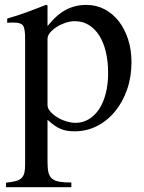

<svg xmlns="http://www.w3.org/2000/svg" viewBox="-20 -533 598 795"><path d="M9.8 -456.1Q33.2 -462.9 52.7 -469.2Q72.3 -475.6 90.8 -482.4Q109.4 -489.3 128.4 -496.6Q147.5 -503.9 169.9 -512.7L176.8 -510.7V-424.8Q213.9 -471.7 252.4 -492.2Q291 -512.7 337.9 -512.7Q377.9 -512.7 412.1 -495.1Q446.3 -477.5 471.2 -445.8Q496.1 -414.1 510.3 -370.6Q524.4 -327.1 524.4 -275.4Q524.4 -214.8 506.3 -162.6Q488.3 -110.4 456.5 -71.8Q424.8 -33.2 381.8 -11.2Q338.9 10.7 289.1 10.7Q271.5 10.7 257.3 8.3Q243.2 5.9 230.5 0.5Q217.8 -4.9 204.6 -14.2Q191.4 -23.4 176.8 -37.1V138.7Q176.8 165 180.7 181.2Q184.6 197.3 195.3 206.5Q206.1 215.8 225.1 219.2Q244.1 222.7 275.4 222.7V242.2H4.9V223.6Q29.3 220.7 44.9 216.8Q60.5 212.9 69.3 204.1Q78.1 195.3 81.1 181.6Q84 168 84 146.5V-375Q84 -415 75.2 -427.2Q66.4 -439.5 38.1 -439.5Q30.3 -439.5 23.9 -439.5Q17.6 -439.5 9.8 -438.5ZM176.8 -97.7Q176.8 -85 187.5 -72.3Q198.2 -59.6 214.8 -48.8Q231.4 -38.1 252.4 -31.2Q273.4 -24.4 293 -24.4Q323.2 -24.4 348.1 -39.6Q373 -54.7 390.6 -81.5Q408.2 -108.4 418 -146.5Q427.7 -184.6 427.7 -230.5Q427.7 -279.3 418 -319.3Q408.2 -359.4 390.1 -387.2Q372.1 -415 346.7 -430.2Q321.3 -445.3 290 -445.3Q270.5 -445.3 250.5 -438.5Q230.5 -431.6 213.9 -420.9Q197.3 -410.2 187 -397.5Q176.8 -384.8 176.8 -372.1Z"/></svg>

Font: Jomolhari
Style: Regular
Weight: 400
Designer: Christopher J. Fynn
Foundry: Christopher  J.  Fynn (Karma Drubgy¸ Tenzin).
Version: Version alpha 0.003c 2006